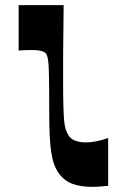

<svg xmlns="http://www.w3.org/2000/svg" viewBox="-20 -720 494 748"><path d="M401.4 4Q387.7 5 371.7 6.5Q355.7 8 339.7 8Q292.6 8 260.3 -4.5Q228.1 -17.1 207.1 -47.8Q186.4 -77.6 179.1 -130.2Q171.8 -182.8 171.8 -275.9Q171.8 -330.3 171.5 -368.4Q171.1 -406.5 170.6 -432.1Q170.1 -457.6 168.8 -473Q167.5 -488.5 165.3 -496.8Q163.1 -505.1 160.6 -509.1Q158.1 -513.1 153.8 -515.7Q147.8 -520.4 135.9 -522.7Q124.1 -525.1 100.8 -525.1Q89.8 -525.1 77.7 -524.7Q65.7 -524.4 52.7 -523.1V-700H228Q227.3 -646.2 227 -607.7Q226.6 -569.2 226.3 -541.1Q225.9 -512.9 225.9 -490.8Q225.9 -468.7 225.9 -448.6Q225.9 -428.5 225.9 -404.8Q225.9 -342.6 227 -305.3Q228 -268 230.1 -247.9Q232.3 -227.8 235.5 -217.8Q238.7 -207.8 243 -199.5Q252.3 -179.8 271.6 -172.5Q291 -165.2 313.9 -165.2Q334.9 -165.2 357.3 -169.9Q379.7 -174.6 401.4 -182.3Z"/></svg>

Font: Ojuju ExtraLight
Style: Regular
Weight: 200
Designer: Chisaokwu Joboson, Mirko Velimirovic
Foundry: Udi Foundry
Version: Version 1.000